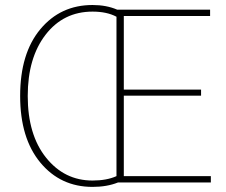

<svg xmlns="http://www.w3.org/2000/svg" viewBox="-20 -729 902 767"><path d="M60.5 -345.7Q60.5 -515.6 141.1 -612.3Q221.7 -709 349.6 -709Q405.3 -709 448.2 -690.4H819.3V-665H474.6V-371.1H783.2V-346.7H474.6V-25.4H822.3V0H451.2Q407.2 17.6 349.6 17.6Q221.7 17.6 141.1 -79.6Q60.5 -176.8 60.5 -345.7ZM90.8 -345.7Q90.8 -190.4 164.1 -99.1Q237.3 -7.8 349.6 -7.8Q406.2 -7.8 445.3 -25.4V-662.1Q407.2 -682.6 349.6 -682.6Q233.4 -682.6 162.1 -590.3Q90.8 -498 90.8 -345.7Z"/></svg>

Font: Gothic A1 Thin
Style: Regular
Weight: 250
Designer: HanYang I&C Co.,Ltd.
Foundry: HanYang I&C Co.,Ltd.
Version: Version 2.50